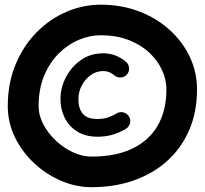

<svg xmlns="http://www.w3.org/2000/svg" viewBox="-20 -749 867 812"><path d="M516.8 -434.1Q527 -445.7 525.8 -461.5Q524.7 -477.3 513.1 -487.3Q493.8 -504.2 469.4 -513.9Q444.9 -523.6 416.5 -523.6Q362.8 -523.6 322.1 -495Q281.4 -466.4 258.5 -421.8Q235.7 -377.2 235.7 -329.3Q235.7 -287.2 253.6 -251Q271.5 -214.8 306.5 -192.8Q341.4 -170.8 392.5 -170.8Q429.2 -170.8 459.1 -180.3Q489 -189.8 513.1 -204.7Q526.2 -212.9 530 -228Q533.7 -243.2 525.5 -256.3Q517.3 -269.5 502.2 -273.6Q487.1 -277.7 473.9 -269.5Q455.7 -258.8 436.6 -252.3Q417.5 -245.8 392.5 -245.8Q348.6 -245.8 330.1 -267.9Q311.6 -290 311.6 -329.3Q311.6 -360.5 326 -387.8Q340.3 -415 364.2 -431.8Q388.1 -448.5 416.5 -448.5Q443.4 -448.5 463.6 -430.3Q475.2 -420.3 491 -421.4Q506.8 -422.5 516.8 -434.1ZM143.3 -300.8Q143.3 -371.8 166.1 -427.4Q189 -482.9 226.9 -521.3Q264.9 -559.7 311.5 -579.8Q358.2 -599.9 405.8 -599.9Q471.4 -599.9 523.1 -580.1Q574.7 -560.3 610.5 -527.1Q646.2 -493.9 665 -453.3Q683.8 -412.7 683.8 -371.1Q683.8 -281.6 647.1 -218Q610.4 -154.4 539.6 -120.5Q468.9 -86.7 367.2 -86.7Q328.2 -86.7 288.7 -105Q249.1 -123.3 216.2 -154.2Q183.3 -185.2 163.3 -223.1Q143.3 -261.1 143.3 -300.8ZM12.9 -300.8Q12.9 -230.1 43.4 -167.9Q73.9 -105.7 125 -58.3Q176.1 -11 239.1 15.9Q302.1 42.7 367.2 42.7Q464.2 42.7 545.7 14.1Q627.2 -14.5 687.1 -68.4Q746.9 -122.3 780.1 -198.7Q813.2 -275.1 813.2 -371.1Q813.2 -443.7 782.7 -508.4Q752.2 -573 697.1 -622.8Q642.1 -672.6 567.7 -700.9Q493.4 -729.2 405.8 -729.2Q330.2 -729.2 259.7 -698.5Q189.2 -667.8 133.6 -611Q78 -554.1 45.5 -475.4Q12.9 -396.7 12.9 -300.8Z"/></svg>

Font: Mikhak VF
Style: Regular
Weight: 100
Designer: Amin Abedi
Version: Version 3.001